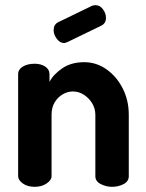

<svg xmlns="http://www.w3.org/2000/svg" viewBox="-20 -721 563 741"><path d="M114 0Q86 0 68 -13Q50 -26 50 -41V-435Q50 -453 68 -464Q86 -475 114 -475Q138 -475 154.5 -464Q171 -453 171 -435V-405Q186 -434 220.5 -457.5Q255 -481 305 -481Q352 -481 391 -453.5Q430 -426 453.5 -380Q477 -334 477 -278V-41Q477 -21 457 -10.5Q437 0 412 0Q390 0 369 -10.5Q348 -21 348 -41V-278Q348 -301 336.5 -321Q325 -341 305 -354.5Q285 -368 261 -368Q241 -368 222 -357Q203 -346 191 -326Q179 -306 179 -278V-41Q179 -26 160 -13Q141 0 114 0ZM227 -555Q211 -555 199 -571.5Q187 -588 187 -604Q187 -626 204 -635L336 -699Q343 -701 349 -701Q366 -701 377.5 -685Q389 -669 389 -652Q389 -631 371 -622L241 -559Q237 -558 234 -556.5Q231 -555 227 -555Z"/></svg>

Font: Dosis
Style: Bold
Weight: 700
Designer: EdgarTolentino, PabloImpallari, IginoMarini
Foundry: EdgarTolentino, PabloImpallari, IginoMarini
Version: Version 3.001; ttfautohint (v1.8.2)